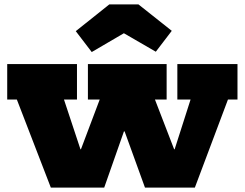

<svg xmlns="http://www.w3.org/2000/svg" viewBox="-20 -858 1120 878"><path d="M791 -565H1066V-403H1022.5L871 0H643L497 -403L593.5 -257H501.5L598 -403L456.5 0H212.5L57 -403H13V-565H332V-403H272.5L406 0L303 -175.5H396L284 0L436 -403H382V-565H742V-403H688.5L844 0L729.5 -175.5H822.5L722.5 0L851.5 -403H791ZM613 -838 765.5 -717 692.5 -621.5 546.5 -706 399.5 -620 326.5 -715.5 480 -838Z"/></svg>

Font: Hepta Slab ExtraLight ExtraBold
Style: Regular
Weight: 800
Version: Version 1.102